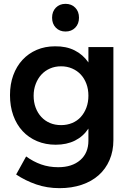

<svg xmlns="http://www.w3.org/2000/svg" viewBox="-20 -780 682 999"><path d="M321 -616Q290 -616 270.5 -636Q251 -656 251 -688Q251 -720 270.5 -740Q290 -760 321 -760Q352 -760 371.5 -740Q391 -720 391 -688Q391 -656 371.5 -636Q352 -616 321 -616ZM570 -535V-51Q570 6 550 52.5Q530 99 493.5 131.5Q457 164 405 181.5Q353 199 290 199Q225 199 168.5 179.5Q112 160 64 128L116 34Q153 61 194 75.5Q235 90 283 90Q355 90 397.5 53Q440 16 440 -48V-111Q413 -70 370 -48.5Q327 -27 270 -27Q217 -27 173 -45.5Q129 -64 97.5 -98Q66 -132 49 -179.5Q32 -227 32 -285Q32 -342 49 -388.5Q66 -435 97 -468.5Q128 -502 171 -520.5Q214 -539 266 -539Q324 -540 368 -518Q412 -496 440 -455V-535ZM298 -129Q329 -129 355.5 -140Q382 -151 400.5 -171.5Q419 -192 429.5 -220Q440 -248 440 -282Q440 -316 429.5 -344Q419 -372 400.5 -392Q382 -412 355.5 -423.5Q329 -435 298 -435Q266 -435 240 -423.5Q214 -412 195.5 -392Q177 -372 166 -343.5Q155 -315 155 -282Q155 -248 165.5 -220Q176 -192 195 -171.5Q214 -151 240 -140Q266 -129 298 -129Z"/></svg>

Font: QuotatisMedium
Style: Regular
Weight: 500
Designer: Julieta Ulanovsky
Foundry: Quotatis-Medium
Version: Version 4.000;PS 004.000;hotconv 1.0.88;makeotf.lib2.5.64775